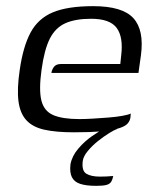

<svg xmlns="http://www.w3.org/2000/svg" viewBox="-20 -424 505 624"><path d="M220 6Q162 6 124 -2.5Q86 -11 65.5 -33.5Q45 -56 40 -95.5Q35 -135 44 -196Q55 -273 79.5 -318.5Q104 -364 152 -384Q200 -404 283 -404Q378 -404 413.5 -365Q449 -326 438 -244L430 -187H147Q149 -199 156 -207.5Q163 -216 179 -216H371L374 -245Q381 -304 359 -333.5Q337 -363 276 -363Q225 -363 192.5 -348.5Q160 -334 142 -298.5Q124 -263 115 -197Q106 -132 114.5 -97.5Q123 -63 153 -50Q183 -37 238 -37Q257 -37 282 -38.5Q307 -40 332.5 -42Q358 -44 377.5 -47.5Q397 -51 405 -55L404 -43Q403 -33 396 -24Q389 -15 372 -9Q348 0 310 3Q272 6 220 6ZM293 180Q260 180 240.5 173.5Q221 167 213.5 151.5Q206 136 209 110Q214 83 234.5 59Q255 35 279 18.5Q303 2 317 -5H361Q352 -2 335 8.5Q318 19 299 34Q280 49 265.5 66.5Q251 84 249 99Q245 131 260.5 140.5Q276 150 305 150Q318 150 326.5 149.5Q335 149 340.5 148.5Q346 148 348 148Q346 159 341.5 166.5Q337 174 326 177Q315 180 293 180Z"/></svg>

Font: Genos
Style: Italic
Weight: 400
Italic angle: -8°
Version: Version 1.010